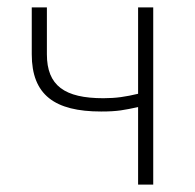

<svg xmlns="http://www.w3.org/2000/svg" viewBox="-20 -500 528 520"><path d="M354 0H395V-480H354V-246C320 -238 295 -234 260 -234C155 -234 107 -268 107 -353V-480H66V-353C66 -243 128 -198 254 -198C299 -198 316 -202 354 -210Z"/></svg>

Font: Source Sans Pro Light
Style: Regular
Weight: 300
Designer: Paul D. Hunt
Foundry: Adobe Systems Incorporated
Version: Version 3.006;hotconv 1.0.111;makeotfexe 2.5.65597